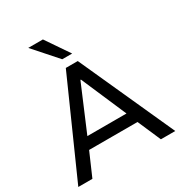

<svg xmlns="http://www.w3.org/2000/svg" viewBox="-212 -1088 1166 1238"><g transform="rotate(-30 371.0 -469.0)"><path d="M10 0 324 -705H413L732 0H625L538 -200L582 -172H155L202 -200L115 0ZM367 -591 215 -232 191 -255H546L526 -232L371 -591ZM332 -765 179 -938H288L406 -765Z"/></g></svg>

Font: Mulish ExtraLight SemiBold
Style: Regular
Weight: 600
Version: Version 3.603